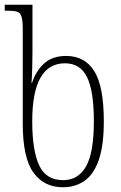

<svg xmlns="http://www.w3.org/2000/svg" viewBox="-21 -780 510 810"><path d="M244 10Q165 10 120 -52Q75 -114 75 -259V-659Q75 -694 69.5 -710.5Q64 -727 50 -731Q36 -735 8 -735H-1V-760H116V-564Q116 -535 115 -496Q114 -457 112 -430H114Q131 -482 166 -513Q201 -544 258 -544Q337 -544 377 -479.5Q417 -415 417 -268Q417 -167 396 -106Q375 -45 336 -17.5Q297 10 244 10ZM245 -20Q309 -20 342 -78Q375 -136 375 -269Q375 -395 346.5 -454Q318 -513 253 -513Q115 -513 115 -268Q115 -146 144 -83Q173 -20 245 -20Z"/></svg>

Font: Noto Serif Condensed ExtraLight
Style: Regular
Weight: 200
Width: 3
Designer: Monotype Design Team
Foundry: Monotype Imaging Inc.
Version: Version 2.013; ttfautohint (v1.8.4.7-5d5b)